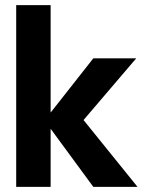

<svg xmlns="http://www.w3.org/2000/svg" viewBox="-20 -727 561 747"><path d="M343 0 177 -226V0H43V-707H177V-289L343 -500H510L305 -260L515 0Z"/></svg>

Font: TASA Orbiter Display
Style: Bold
Weight: 700
Designer: Weizhong Zhang
Version: Version 1.000;Glyphs 3.1.2 (3151)